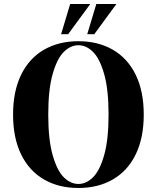

<svg xmlns="http://www.w3.org/2000/svg" viewBox="-20 -920 780 955"><path d="M45 -350Q45 -466 85 -548Q125 -630 198.5 -672.5Q272 -715 370 -715Q468 -715 541.5 -672.5Q615 -630 655 -548Q695 -466 695 -350Q695 -234 655 -152Q615 -70 541.5 -27.5Q468 15 370 15Q272 15 198.5 -27.5Q125 -70 85 -152Q45 -234 45 -350ZM520 -350Q520 -475 498 -552Q476 -629 442.5 -662Q409 -695 370 -695Q331 -695 297.5 -662Q264 -629 242 -552Q220 -475 220 -350Q220 -225 242 -148Q264 -71 297.5 -38Q331 -5 370 -5Q409 -5 442.5 -38Q476 -71 498 -148Q520 -225 520 -350ZM284 -750 329 -900H429L319 -750ZM414 -750 459 -900H559L449 -750Z"/></svg>

Font: Yeseva One
Style: Regular
Weight: 400
Designer: Jovanny Lemonad
Foundry: Jovanny Lemonad
Version: Version 2.000